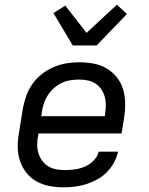

<svg xmlns="http://www.w3.org/2000/svg" viewBox="-20 -795 640 823"><path d="M252 8Q220 8 190 2Q160 -4 135 -18.5Q110 -33 92 -56Q74 -79 65 -107.5Q56 -136 56 -167Q56 -198 62 -230L78 -330Q83 -357 92.5 -384Q102 -411 119 -435Q136 -459 159.5 -477.5Q183 -496 210 -507.5Q237 -519 264.5 -523.5Q292 -528 319 -528Q351 -528 381 -522.5Q411 -517 436.5 -502Q462 -487 480.5 -464Q499 -441 507.5 -412.5Q516 -384 516.5 -353Q517 -322 512 -290L501 -223H145L144 -218Q140 -198 139.5 -178.5Q139 -159 144 -141Q149 -123 159.5 -108Q170 -93 185.5 -83Q201 -73 220 -69.5Q239 -66 259 -66Q280 -66 301.5 -69Q323 -72 344 -81Q365 -90 381.5 -107Q398 -124 403 -145H486Q481 -121 468.5 -98Q456 -75 437.5 -56.5Q419 -38 396 -25.5Q373 -13 349 -5.5Q325 2 300.5 5Q276 8 252 8ZM157 -297H429L430 -302Q433 -322 433.5 -341Q434 -360 429.5 -378Q425 -396 415 -411Q405 -426 390.5 -436Q376 -446 357.5 -450Q339 -454 319 -454Q301 -454 282 -451Q263 -448 245.5 -440Q228 -432 212.5 -418.5Q197 -405 186 -388.5Q175 -372 169 -354Q163 -336 160 -318ZM292 -600 209 -739 260 -771 351 -654 481 -775 524 -735 394 -600Z"/></svg>

Font: Iosevka Aile Oblique
Style: Regular
Weight: 400
Italic angle: -9°
Designer: Belleve Invis
Foundry: Belleve Invis
Version: Version 31.1.0; ttfautohint (v1.8.4)